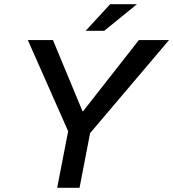

<svg xmlns="http://www.w3.org/2000/svg" viewBox="-20 -890 821 910"><path d="M251 0 303 -268 112 -700H231L371 -363H374L638 -700H781L407 -259L357 0ZM386 -744 502 -870H629L474 -744Z"/></svg>

Font: REM
Style: Italic
Weight: 400
Italic angle: -11°
Designer: Octavio Pardo
Foundry: Ashler Design
Version: Version 1.005;gftools[0.9.28]